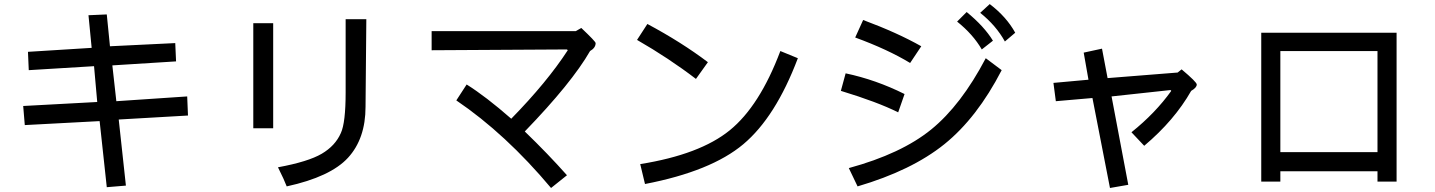

<svg xmlns="http://www.w3.org/2000/svg" viewBox="-20 -852 7040 942"><path d="M902.3 -285.2 562.5 -265.6 597.7 58.6 503.9 66.4 468.8 -257.8 101.6 -238.3 93.8 -332 457 -351.6 441.4 -527.3 121.1 -507.8 117.2 -597.7 429.7 -617.2 414.1 -777.3 503.9 -781.2 519.5 -625 839.8 -640.6 843.8 -550.8 531.2 -531.2 550.8 -355.5 898.4 -378.9Z M1777.3 -757.8 1773.4 -328.1Q1773.4 -171.9 1687.5 -78.1Q1601.6 15.6 1386.7 62.5Q1375 31.2 1343.8 -31.2Q1492.2 -58.6 1558.6 -97.7Q1625 -136.7 1652.3 -199.2Q1675.8 -250 1675.8 -398.4V-757.8ZM1320.3 -222.7H1222.7V-738.3H1320.3Z M2875 -601.6Q2785.2 -445.3 2554.7 -207Q2668 -97.7 2761.7 7.8L2683.6 70.3Q2460.9 -195.3 2218.8 -359.4L2269.5 -437.5Q2363.3 -378.9 2488.3 -269.5Q2664.1 -449.2 2765.6 -605.5L2761.7 -609.4L2097.7 -605.5V-699.2H2804.7L2832 -714.8Q2902.3 -648.4 2902.3 -640.6Q2902.3 -617.2 2875 -601.6Z M3453.1 -546.9 3394.5 -464.8Q3261.7 -566.4 3105.5 -656.2L3156.2 -734.4Q3324.2 -644.5 3453.1 -546.9ZM3894.5 -566.4Q3785.2 -277.3 3627 -144.5Q3468.8 -11.7 3144.5 50.8L3121.1 -46.9Q3414.1 -93.8 3560.5 -212.9Q3707 -332 3808.6 -601.6Z M4960.9 -691.4 4910.2 -648.4Q4867.2 -726.6 4789.1 -789.1L4835.9 -832Q4918 -769.5 4960.9 -691.4ZM4851.6 -652.3 4796.9 -609.4Q4753.9 -683.6 4675.8 -746.1L4722.7 -793Q4808.6 -722.7 4851.6 -652.3ZM4500 -625 4445.3 -543Q4335.9 -609.4 4175.8 -668L4214.8 -753.9Q4382.8 -691.4 4500 -625ZM4894.5 -507.8Q4773.4 -273.4 4613.3 -144.5Q4453.1 -15.6 4187.5 62.5L4144.5 -27.3Q4402.3 -97.7 4548.8 -216.8Q4695.3 -335.9 4816.4 -566.4ZM4418 -390.6 4386.7 -300.8Q4285.2 -351.6 4105.5 -406.2L4128.9 -492.2Q4277.3 -460.9 4418 -390.6Z M5824.2 -406.2Q5742.2 -261.7 5593.8 -136.7L5531.2 -203.1Q5648.4 -296.9 5726.6 -406.2L5722.7 -410.2L5433.6 -378.9L5515.6 54.7L5425.8 70.3L5339.8 -371.1L5160.2 -355.5L5148.4 -445.3L5320.3 -460.9L5296.9 -593.8L5386.7 -613.3L5414.1 -468.8L5757.8 -496.1L5777.3 -511.7Q5851.6 -449.2 5851.6 -437.5Q5851.6 -421.9 5824.2 -406.2Z M6832 39.1H6738.3V-11.7H6261.7V39.1H6168V-691.4H6832ZM6738.3 -105.5V-601.6H6261.7V-105.5Z"/></svg>

Font: WenQuanYi Micro Hei
Style: Regular
Weight: 400
Foundry: Ascender Corporation
Version: Version 0.2.0-beta